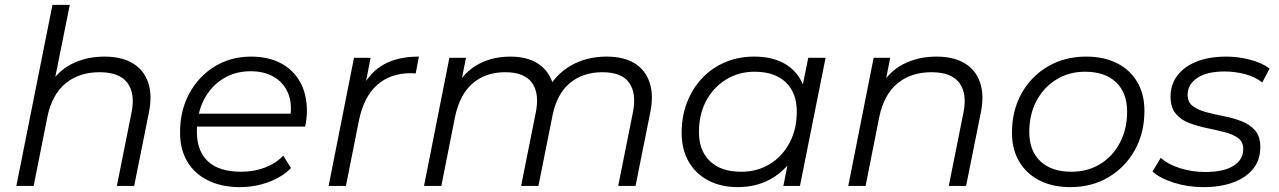

<svg xmlns="http://www.w3.org/2000/svg" viewBox="-20 -762 5241 787"><path d="M408 -530Q479 -530 524.5 -502.5Q570 -475 587.5 -423Q605 -371 590 -299L530 0H459L519 -300Q535 -378 502.5 -422Q470 -466 388 -466Q304 -466 248.5 -420Q193 -374 174 -282L118 0H47L195 -742H266L192 -374L174 -400Q212 -468 272.5 -499Q333 -530 408 -530Z M963 5Q888 5 832.5 -22.5Q777 -50 747.5 -100Q718 -150 718 -219Q718 -309 756 -379Q794 -449 860 -489.5Q926 -530 1009 -530Q1079 -530 1130 -503.5Q1181 -477 1209.5 -427Q1238 -377 1238 -307Q1238 -291 1236 -274.5Q1234 -258 1231 -243H770L779 -296H1198L1169 -276Q1179 -339 1160 -382Q1141 -425 1101.5 -447.5Q1062 -470 1007 -470Q943 -470 893 -438.5Q843 -407 815 -351.5Q787 -296 787 -222Q787 -143 832.5 -100.5Q878 -58 969 -58Q1022 -58 1067 -75.5Q1112 -93 1141 -124L1173 -73Q1136 -36 1080.5 -15.5Q1025 5 963 5Z M1327 0 1431 -525H1499L1469 -370L1461 -397Q1496 -466 1553.5 -498Q1611 -530 1697 -530L1684 -461Q1679 -461 1674.5 -461.5Q1670 -462 1664 -462Q1580 -462 1525.5 -413.5Q1471 -365 1451 -267L1398 0Z M2466 -530Q2537 -530 2581.5 -502.5Q2626 -475 2643 -423Q2660 -371 2645 -299L2585 0H2514L2574 -300Q2590 -378 2559.5 -422Q2529 -466 2449 -466Q2370 -466 2316.5 -422Q2263 -378 2245 -290L2187 0H2116L2176 -300Q2192 -378 2161 -422Q2130 -466 2051 -466Q1970 -466 1917 -420Q1864 -374 1845 -282L1789 0H1718L1822 -525H1890L1860 -374L1845 -400Q1883 -468 1941 -499Q1999 -530 2072 -530Q2127 -530 2166.5 -511.5Q2206 -493 2228.5 -457.5Q2251 -422 2253 -373L2216 -381Q2255 -456 2319.5 -493Q2384 -530 2466 -530Z M3003 5Q2936 5 2884 -22Q2832 -49 2803 -99Q2774 -149 2774 -218Q2774 -285 2796 -342Q2818 -399 2858 -441.5Q2898 -484 2952.5 -507Q3007 -530 3071 -530Q3140 -530 3188 -505.5Q3236 -481 3262 -434.5Q3288 -388 3288 -322Q3288 -227 3253 -153Q3218 -79 3154 -37Q3090 5 3003 5ZM3018 -58Q3084 -58 3135.5 -89.5Q3187 -121 3216.5 -177Q3246 -233 3246 -304Q3246 -382 3200.5 -425Q3155 -468 3073 -468Q3008 -468 2956 -436Q2904 -404 2874.5 -348.5Q2845 -293 2845 -221Q2845 -144 2890.5 -101Q2936 -58 3018 -58ZM3191 0 3221 -151 3251 -257 3261 -367 3293 -525H3364L3259 0Z M3818 -530Q3889 -530 3934.5 -502.5Q3980 -475 3997.5 -423Q4015 -371 4000 -299L3940 0H3869L3929 -300Q3945 -378 3912.5 -422Q3880 -466 3798 -466Q3714 -466 3658.5 -420Q3603 -374 3584 -282L3528 0H3457L3561 -525H3629L3599 -374L3584 -400Q3622 -468 3682.5 -499Q3743 -530 3818 -530Z M4367 5Q4294 5 4240.5 -22.5Q4187 -50 4157.5 -100Q4128 -150 4128 -218Q4128 -308 4167 -378.5Q4206 -449 4275 -489.5Q4344 -530 4432 -530Q4505 -530 4558.5 -503Q4612 -476 4641.5 -426Q4671 -376 4671 -308Q4671 -218 4632 -147.5Q4593 -77 4524.5 -36Q4456 5 4367 5ZM4372 -58Q4438 -58 4489.5 -89.5Q4541 -121 4570.5 -177Q4600 -233 4600 -304Q4600 -382 4554.5 -425Q4509 -468 4427 -468Q4362 -468 4310 -436Q4258 -404 4228.5 -348.5Q4199 -293 4199 -221Q4199 -144 4244.5 -101Q4290 -58 4372 -58Z M4913 5Q4849 5 4792 -13Q4735 -31 4704 -59L4738 -115Q4768 -88 4817 -72.5Q4866 -57 4920 -57Q4995 -57 5035.5 -82Q5076 -107 5076 -151Q5076 -181 5054.5 -196.5Q5033 -212 4999 -220.5Q4965 -229 4927 -237Q4889 -245 4855 -257.5Q4821 -270 4799.5 -296Q4778 -322 4778 -366Q4778 -416 4806.5 -453Q4835 -490 4886 -510Q4937 -530 5006 -530Q5056 -530 5105 -517Q5154 -504 5184 -481L5154 -424Q5123 -448 5082 -458.5Q5041 -469 5000 -469Q4927 -469 4887.5 -442.5Q4848 -416 4848 -373Q4848 -343 4869.5 -327Q4891 -311 4925 -302Q4959 -293 4997.5 -285.5Q5036 -278 5069.5 -265Q5103 -252 5124.5 -227.5Q5146 -203 5146 -159Q5146 -107 5117 -70.5Q5088 -34 5035.5 -14.5Q4983 5 4913 5Z"/></svg>

Font: MOST Montserrat
Style: Italic
Weight: 400
Italic angle: -11.3°
Designer: Julieta Ulanovsky
Foundry: Julieta Ulanovsky
Version: Version 8.000;March 11, 2024;FontCreator 15.0.0.2926 64-bit